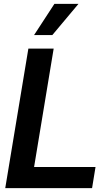

<svg xmlns="http://www.w3.org/2000/svg" viewBox="-20 -981 568 1001"><path d="M7.3 0 127.9 -727.5H259.8L157.7 -110.4H478L460 0ZM157.7 -798.3 263.7 -960.9H389.2L252.9 -798.3Z"/></svg>

Font: Inter Tight SemiBold
Style: Italic
Weight: 600
Italic angle: -9.39999°
Designer: Rasmus Andersson
Foundry: rsms
Version: Version 3.004